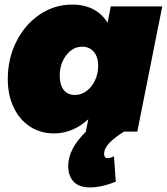

<svg xmlns="http://www.w3.org/2000/svg" viewBox="-20 -575 730 839"><path d="M689 -547 580 0H522Q482 25 458.5 49Q435 73 435 98Q435 116 451 116Q462 116 478 108L486 219Q423 244 373 244Q325 244 301.5 218.5Q278 193 278 151Q278 75 356 0H355L366 -54Q298 8 216 8Q157 8 111 -22Q65 -52 39.5 -106Q14 -160 14 -229Q14 -319 51.5 -393.5Q89 -468 153.5 -511.5Q218 -555 296 -555Q348 -555 387.5 -534.5Q427 -514 450 -475L464 -547ZM409 -288Q409 -326 390 -348.5Q371 -371 339 -371Q298 -371 269.5 -333.5Q241 -296 241 -244Q241 -204 258.5 -182Q276 -160 308 -160Q335 -160 358.5 -177.5Q382 -195 395.5 -224.5Q409 -254 409 -288Z"/></svg>

Font: Gontserrat Black
Style: Italic
Weight: 900
Italic angle: -11.3°
Designer: Julieta Ulanovsky
Foundry: Julieta Ulanovsky
Version: Version 6.001